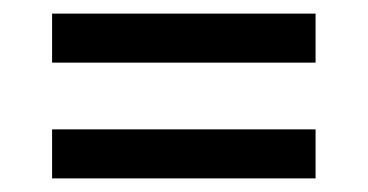

<svg xmlns="http://www.w3.org/2000/svg" viewBox="-20 -359 540 282"><path d="M56.5 -339H443.5V-267H56.5ZM56.5 -169H443.5V-97H56.5Z"/></svg>

Font: Newsreader 16pt ExtraBold
Style: Regular
Weight: 800
Designer: Hugues Gentile
Foundry: Production Type
Version: Version 1.003; ttfautohint (v1.8.3)